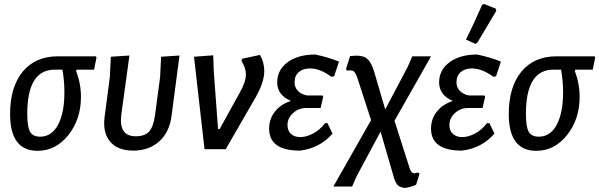

<svg xmlns="http://www.w3.org/2000/svg" viewBox="-20 -739 2968 951"><path d="M166 8Q30 8 30 -174Q30 -308 92.5 -384Q155 -460 266 -460H455L458 -454L446 -394H360L357 -387Q381 -325 381 -259Q381 -149 319 -70.5Q257 8 166 8ZM179 -62Q236 -62 267.5 -121Q299 -180 299 -281Q299 -341 289 -394H251Q115 -394 115 -175Q115 -110 129 -86Q143 -62 179 -62Z M640 7Q563 7 525.5 -37.5Q488 -82 498 -159L524 -357L529 -458L621 -464L581 -172Q567 -64 652 -64Q697 -64 718.5 -87.5Q740 -111 748 -170L773 -357L778 -458L869 -464L830 -167Q820 -85 769 -39Q718 7 640 7Z M1268 -467Q1289 -428 1289 -387Q1289 -331 1244 -253L1098 0H993L941 -458L1036 -465L1039 -383L1060 -100H1068L1167 -279Q1198 -333 1198 -371Q1198 -402 1176 -437L1179 -448Z M1465 7Q1313 7 1313 -102Q1313 -150 1342 -186.5Q1371 -223 1421 -239Q1353 -268 1353 -331Q1353 -393 1405 -431Q1457 -469 1542 -469Q1607 -455 1659 -434L1635 -361L1621 -359Q1566 -400 1515 -400Q1481 -400 1460 -382Q1439 -364 1439 -331Q1439 -306 1456 -288.5Q1473 -271 1502 -266H1577L1581 -260L1568 -204H1496Q1459 -204 1431.5 -179Q1404 -154 1404 -120Q1404 -91 1421.5 -75.5Q1439 -60 1467 -60Q1498 -60 1531.5 -78Q1565 -96 1590 -129H1602L1627 -77Q1563 -4 1465 7Z M1631 185 1818 -144 1753 -344Q1742 -379 1732 -386Q1722 -393 1698 -389L1694 -398L1714 -461Q1768 -468 1792.5 -452.5Q1817 -437 1833 -385L1888 -197L2000 -409L2022 -460H2115L1934 -141L2009 94Q2015 113 2024 117.5Q2033 122 2051 115L2058 122L2041 176Q2017 187 1987 192Q1961 190 1948.5 176.5Q1936 163 1926 123L1865 -87L1747 133L1724 185Z M2368 -715 2378 -719 2436 -696 2438 -685Q2365 -561 2344 -527L2334 -522L2288 -543Q2323 -612 2368 -715ZM2267 7Q2115 7 2115 -102Q2115 -150 2144 -186.5Q2173 -223 2223 -239Q2155 -268 2155 -331Q2155 -393 2207 -431Q2259 -469 2344 -469Q2409 -455 2461 -434L2437 -361L2423 -359Q2368 -400 2317 -400Q2283 -400 2262 -382Q2241 -364 2241 -331Q2241 -306 2258 -288.5Q2275 -271 2304 -266H2379L2383 -260L2370 -204H2298Q2261 -204 2233.5 -179Q2206 -154 2206 -120Q2206 -91 2223.5 -75.5Q2241 -60 2269 -60Q2300 -60 2333.5 -78Q2367 -96 2392 -129H2404L2429 -77Q2365 -4 2267 7Z M2636 8Q2500 8 2500 -174Q2500 -308 2562.5 -384Q2625 -460 2736 -460H2925L2928 -454L2916 -394H2830L2827 -387Q2851 -325 2851 -259Q2851 -149 2789 -70.5Q2727 8 2636 8ZM2649 -62Q2706 -62 2737.5 -121Q2769 -180 2769 -281Q2769 -341 2759 -394H2721Q2585 -394 2585 -175Q2585 -110 2599 -86Q2613 -62 2649 -62Z"/></svg>

Font: Alegreya Sans Medium
Style: Italic
Weight: 500
Italic angle: -7°
Designer: Juan Pablo del Peral
Foundry: Huerta Tipografica
Version: Version 2.007